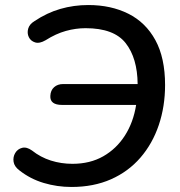

<svg xmlns="http://www.w3.org/2000/svg" viewBox="-20 -734 716 763"><path d="M264 9Q207 9 153.5 -7Q100 -23 57 -57Q37 -72 34 -91Q31 -110 40.5 -126Q50 -142 68 -146.5Q86 -151 107 -136Q141 -109 182 -96Q223 -83 268 -83Q338 -83 390.5 -113Q443 -143 476.5 -195.5Q510 -248 521 -317H227Q178 -317 180 -353Q181 -375 195 -387.5Q209 -400 231 -400H527Q526 -503 479.5 -562.5Q433 -622 320 -622Q281 -622 241.5 -611Q202 -600 161 -574Q137 -560 119.5 -565.5Q102 -571 94.5 -586.5Q87 -602 92 -620Q97 -638 117 -650Q166 -683 219.5 -698.5Q273 -714 331 -714Q421 -714 490 -679.5Q559 -645 597.5 -574.5Q636 -504 636 -396Q636 -311 611 -237Q586 -163 538 -107.5Q490 -52 421 -21.5Q352 9 264 9Z"/></svg>

Font: Nunito SemiBold
Style: Italic
Weight: 600
Italic angle: -9°
Designer: Vernon Adams
Foundry: Vernon Adams
Version: Version 3.601; ttfautohint (v1.8.2.53-6de2)